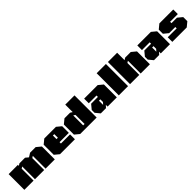

<svg xmlns="http://www.w3.org/2000/svg" viewBox="527 -2628 4518 4518"><g transform="rotate(-45 2786.5 -368.5)"><path d="M33 0V-523H340V-490L393 -523H579L651 -463L746 -523H932L1046 -429V0H739V-425L693 -396V0H386V-425L340 -396V0Z M1219 0 1105 -94V-429L1219 -523H1607L1721 -429V-208H1412V-162H1716V0ZM1412 -309H1458V-429H1412Z M1891 0 1777 -94V-429L1891 -523H2077L2131 -489V-737H2439V0ZM2084 -94H2131V-396L2084 -425Z M2577 0 2483 -114V-208L2577 -322H2803V-369H2545V-523H2996L3110 -429V0H2803V-58L2750 0ZM2757 -102 2803 -154V-242H2757Z M3176 0V-737H3484V0Z M3550 0V-737H3858V-490L3911 -523H4097L4211 -429V0H3904V-425L3858 -396V0Z M4347 0 4253 -114V-208L4347 -322H4573V-369H4315V-523H4766L4880 -429V0H4573V-58L4520 0ZM4527 -102 4573 -154V-242H4527Z M4957 0V-153L5254 -152V-198H5049L4935 -292V-429L5049 -523H5511V-371H5254V-325H5437L5551 -231V-94L5437 0Z"/></g></svg>

Font: Tomorrow Black
Style: Regular
Weight: 900
Designer: Tony de Marco, Monica Rizzolli
Foundry: Just in Type
Version: Version 2.002